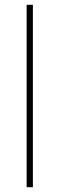

<svg xmlns="http://www.w3.org/2000/svg" viewBox="-20 -780 247 800"><path d="M117 0V-760H91V0Z"/></svg>

Font: Noto Sans Malayalam Thin
Style: Regular
Weight: 100
Designer: Jelle Bosma - Monotype Design Team
Foundry: Monotype Imaging Inc.
Version: Version 2.104